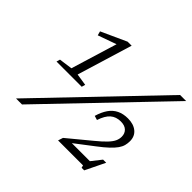

<svg xmlns="http://www.w3.org/2000/svg" viewBox="-164 -909 1131 1131"><g transform="rotate(45 401.5 -343.5)"><path d="M78.5 0 747.5 -698H798L128.5 0ZM631 -25.5 696 -108H722L662 15.5H640.5L636.5 -0.5H428.5L438.5 -31.5L579.5 -148Q620 -181 641.2 -203.8Q662.5 -226.5 670.5 -244.5Q678.5 -262.5 678.5 -281Q678.5 -308 661.2 -324.5Q644 -341 611.5 -341Q572 -341 546.8 -318.8Q521.5 -296.5 505.5 -247.5L479 -255.5Q491.5 -298 511.2 -326.5Q531 -355 560 -369.2Q589 -383.5 628.5 -383.5Q675 -383.5 703.2 -360.5Q731.5 -337.5 731.5 -296.5Q731.5 -278.5 727 -261.2Q722.5 -244 709.8 -225.8Q697 -207.5 673.2 -185Q649.5 -162.5 611 -133.5L469 -25L470.5 -46.5H674.5ZM183.5 -356.5 278.5 -667.5 290.5 -651.5 156 -603.5 149 -629.5 307 -701.5H340.5L235.5 -356.5L310 -345L303.5 -322.5H93.5L100 -345Z"/></g></svg>

Font: Newsreader 9pt Light
Style: Italic
Weight: 300
Italic angle: -17°
Designer: Hugues Gentile
Foundry: Production Type
Version: Version 1.003